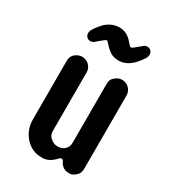

<svg xmlns="http://www.w3.org/2000/svg" viewBox="-184 -852 868 964"><g transform="rotate(30 250.0 -370.5)"><path d="M406.2 -513.7Q423.3 -496.6 423.3 -473.1V-48.8Q423.3 -24.9 411.1 -11.7Q390.1 9.8 371.3 9.8Q352.5 9.8 343.3 5.6Q334 1.5 328.1 -3.9Q318.8 -11.7 315.2 -19.8Q311.5 -27.8 308.6 -31.7Q305.7 -35.6 299.6 -35.6Q293.5 -35.6 289.6 -31.5Q285.6 -27.3 276.9 -18.6Q247.6 9.8 212.6 9.8Q177.7 9.8 154.3 -1.7Q130.9 -13.2 113.3 -33.2Q76.2 -75.7 76.2 -134.8V-473.1Q76.2 -510.3 111.3 -525.4Q121.6 -530.3 133.5 -530.3Q145.5 -530.3 156.2 -525.9Q167 -521.5 174.8 -513.7Q191.9 -496.6 191.9 -473.1V-136.2Q191.9 -111.8 204.1 -99.6Q225.6 -78.1 249 -78.1Q287.6 -78.1 302.7 -108.4Q307.6 -118.2 307.6 -130.4V-473.1Q307.6 -497.1 320.1 -509Q332.5 -521 343 -525.6Q353.5 -530.3 365.5 -530.3Q377.4 -530.3 387.9 -525.9Q398.4 -521.5 406.2 -513.7ZM370.6 -729.5Q380.4 -737.8 392.8 -737.8Q405.3 -737.8 413.3 -729Q421.4 -720.2 421.4 -707.5Q421.4 -694.8 411.4 -680.2Q401.4 -665.5 389.4 -651.4Q377.4 -637.2 363.8 -627Q334 -604.5 301.8 -604.5Q269.5 -604.5 249.5 -618.7Q229.5 -632.8 219.7 -644.5L206.5 -659.2Q203.6 -663.1 198.7 -663.1Q193.8 -663.1 180.7 -651.9L150.4 -626.5Q140.6 -618.2 128.2 -618.2Q115.7 -618.2 107.7 -627Q99.6 -635.7 99.6 -648.4Q99.6 -661.1 109.4 -675.8Q119.1 -690.4 131.1 -704.8Q143.1 -719.2 156.7 -729.5Q187 -751.5 223.1 -751.5Q261.7 -751.5 290.5 -722.2L307.1 -704.1Q311 -700.2 314.2 -696.5Q317.4 -692.9 321.8 -692.9Q327.1 -692.9 340.3 -704.1Z"/></g></svg>

Font: Supermercado
Style: Regular
Weight: 400
Designer: James Grieshaber
Foundry: James Grieshaber
Version: Version 1.002